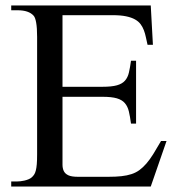

<svg xmlns="http://www.w3.org/2000/svg" viewBox="-20 -682 651 702"><path d="M531.2 0H21V-18.6H43.9Q48.3 -18.6 54.9 -19.3Q61.5 -20 69.1 -21.7Q76.7 -23.4 84 -26.4Q91.3 -29.3 96.2 -33.7Q101.1 -38.1 104.7 -43.5Q108.4 -48.8 110.8 -58.1Q113.3 -67.4 114.5 -81.5Q115.7 -95.7 115.7 -117.7V-547.4Q115.7 -579.6 112.3 -598.9Q108.9 -618.2 103 -624.5Q85.4 -644.5 43.9 -644.5H21V-662.1H531.2L539.1 -518.1H519.5Q516.1 -532.2 513.4 -545.7Q510.7 -559.1 506.1 -571.3Q501.5 -583.5 494.1 -593.5Q486.8 -603.5 473.9 -610.8Q460.9 -618.2 441.2 -622.3Q421.4 -626.5 392.1 -626.5H208.5V-364.7H354.5Q388.2 -364.7 407.5 -370.1Q426.8 -375.5 437 -387.2Q447.3 -398.9 451.4 -417Q455.6 -435.1 459 -460H477.5V-230H459Q455.6 -255.9 451.2 -274.4Q446.8 -293 436.5 -304.9Q426.3 -316.9 407.2 -322.5Q388.2 -328.1 354.5 -328.1H208.5V-80.1Q208.5 -66.9 213.1 -56.9Q217.8 -46.9 229.5 -41.3Q241.2 -35.6 264.6 -35.6H376.5Q403.3 -35.6 423.8 -37.8Q444.3 -40 460.7 -45.4Q477.1 -50.8 490 -60.3Q502.9 -69.8 515.4 -84.2Q527.8 -98.6 540.5 -118.9Q553.2 -139.2 568.8 -166.5H588.9Z"/></svg>

Font: GodaGr
Style: Regular
Weight: 400
Version: 1.0.0